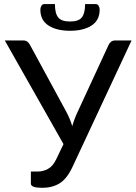

<svg xmlns="http://www.w3.org/2000/svg" viewBox="-20 -915 666 942"><path d="M187.5 6.5Q133.5 6.5 131.5 -12.5V-73.5H166.5Q191.5 -73.5 215.5 -86.5Q239.5 -99 256.5 -135L291.5 -208L3.5 -716.5H94Q106.5 -716.5 114.2 -710.5Q122 -704.5 127.5 -694L304.5 -368Q323.5 -333 334.5 -296Q345 -333.5 362 -368.5L512.5 -694Q516.5 -703 524.5 -709.8Q532.5 -716.5 545.5 -716.5H625.5L334.5 -93.5Q307.5 -37 271.8 -15.2Q236 6.5 187.5 6.5ZM323.5 -764Q258 -764 218 -789.8Q178 -815.5 178 -868Q178 -878 183 -886.5Q188 -895 197.5 -895H249.5Q249.5 -849.5 265.5 -829.5Q281.5 -809.5 323.5 -809.5Q365.5 -809.5 381.5 -829.5Q397.5 -849.5 397.5 -895H449.5Q459 -895 464 -886.5Q469 -878 469 -868Q469 -815.5 429.2 -789.8Q389.5 -764 323.5 -764Z"/></svg>

Font: Verano Sans
Style: Regular
Weight: 400
Designer: Lukasz Dziedzic with Adam Twardoch and Botio Nikoltchev
Foundry: tyPoland Lukasz Dziedzic
Version: Version 3.001;December 28, 2019;FontCreator 12.0.0.2547 64-b